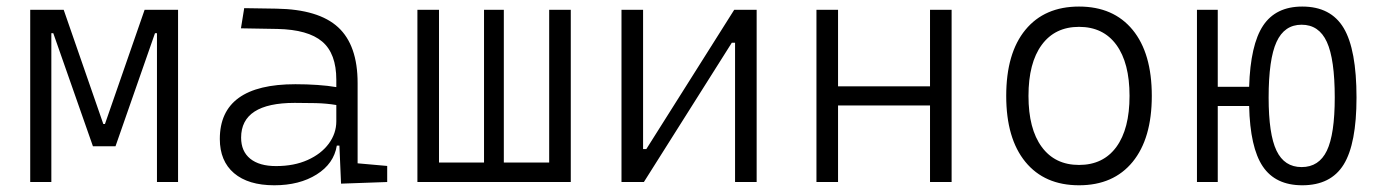

<svg xmlns="http://www.w3.org/2000/svg" viewBox="-20 -547 4142 577"><path d="M70.8 0V-517.6H171.4L290.5 -174.3H295.4L414.6 -517.6H515.1V0H451.7V-447.3H445.8L327.1 -107.4H259.3L140.1 -447.3H134.3V0Z M1004.9 4.9 1000 -109.4H992.2Q983.4 -55.2 931.6 -22.7Q879.9 9.8 804.2 9.8Q726.1 9.8 683.3 -26.6Q640.6 -63 640.6 -129.4Q640.6 -293.9 867.7 -293.9Q902.3 -293.9 933.8 -291.7Q965.3 -289.6 990.7 -285.2V-307.1Q990.7 -386.2 948.2 -422.1Q905.8 -458 814 -460L704.1 -461.9L713.9 -522.5L810.5 -521Q937.5 -519 996.1 -465.1Q1054.7 -411.1 1054.7 -297.4V-56.2L1143.6 -48.3V0ZM990.7 -231.4Q961.9 -236.3 929 -237.1Q896 -237.8 865.7 -237.8Q704.6 -237.8 704.6 -133.3Q704.6 -92.3 731.9 -70.1Q759.3 -47.9 809.6 -47.9Q863.8 -47.9 904.5 -66.2Q945.3 -84.5 968 -115.2Q990.7 -146 990.7 -182.6Z M1234.4 0V-517.6H1299.3V-58.6H1434.6V-517.6H1494.1V-58.6H1630.4V-517.6H1695.3V0Z M1847.7 0V-517.6H1912.6V-99.1H1922.4L2186.5 -517.6H2253.9V0H2189V-418.5H2179.2L1915 0Z M2774.9 0V-230H2498.5V0H2433.6V-517.6H2498.5V-287.6H2774.9V-517.6H2839.8V0Z M3222.7 9.8Q3119.1 9.8 3061.5 -60.5Q3003.9 -130.9 3003.9 -258.8Q3003.9 -387.2 3061.5 -457.3Q3119.1 -527.3 3222.7 -527.3Q3326.2 -527.3 3383.8 -457.3Q3441.4 -387.2 3441.4 -258.8Q3441.4 -130.9 3383.8 -60.5Q3326.2 9.8 3222.7 9.8ZM3222.7 -51.3Q3295.4 -51.3 3335 -105.5Q3374.5 -159.7 3374.5 -258.8Q3374.5 -357.9 3335 -412.1Q3295.4 -466.3 3222.7 -466.3Q3150.4 -466.3 3110.6 -412.1Q3070.8 -357.9 3070.8 -258.8Q3070.8 -159.7 3110.6 -105.5Q3150.4 -51.3 3222.7 -51.3Z M3893.6 9.8Q3813 9.8 3774.9 -46.9Q3736.8 -103.5 3733.9 -228.5H3639.6V0H3577.1V-517.6H3639.6V-286.1H3733.9Q3737.8 -412.6 3775.9 -470Q3814 -527.3 3893.6 -527.3Q3979.5 -527.3 4018.1 -462.6Q4056.6 -397.9 4056.6 -253.9Q4056.6 -115.2 4018.1 -52.7Q3979.5 9.8 3893.6 9.8ZM3891.6 -44.9Q3943.8 -44.9 3967.5 -94.2Q3991.2 -143.6 3991.2 -253.9Q3991.2 -369.1 3967.5 -420.9Q3943.8 -472.7 3891.6 -472.7Q3839.8 -472.7 3816.2 -420.9Q3792.5 -369.1 3792.5 -253.9Q3792.5 -143.6 3816.2 -94.2Q3839.8 -44.9 3891.6 -44.9Z"/></svg>

Font: CaskaydiaCove NFP Light
Style: Regular
Weight: 300
Designer: Aaron Bell
Foundry: Saja Typeworks
Version: Version 2111.001; VTT 6.35;Nerd Fonts 3.1.1